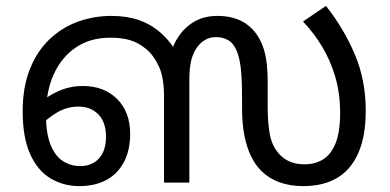

<svg xmlns="http://www.w3.org/2000/svg" viewBox="-20 -620 1325 652"><path d="M249 12Q196 12 152 -14Q108 -40 82.5 -96.5Q57 -153 57 -242Q57 -323 81 -384Q105 -445 147 -485.5Q189 -526 243.5 -546Q298 -566 359 -566Q411 -566 452.5 -551.5Q494 -537 527.5 -507Q561 -477 587 -430L558 -433Q567 -468 588 -498.5Q609 -529 641.5 -547.5Q674 -566 719 -566Q756 -566 785.5 -555Q815 -544 837 -521Q863 -494 876 -452.5Q889 -411 889 -343V-255Q889 -200 897 -160.5Q905 -121 930 -95Q945 -79 966 -70.5Q987 -62 1015 -62Q1049 -62 1076 -78Q1103 -94 1119 -132Q1135 -170 1135 -237Q1135 -303 1118.5 -359Q1102 -415 1074 -461.5Q1046 -508 1009 -547L1087 -600Q1149 -521 1185.5 -434Q1222 -347 1222 -244Q1222 -159 1197.5 -102Q1173 -45 1126 -16.5Q1079 12 1009 12Q966 12 930.5 -0.5Q895 -13 869 -38Q848 -58 833 -88.5Q818 -119 810 -159.5Q802 -200 802 -250V-288Q802 -353 797.5 -390Q793 -427 783 -449Q773 -473 755 -483.5Q737 -494 714 -494Q693 -494 677.5 -485Q662 -476 652 -463Q637 -444 630 -417.5Q623 -391 623 -351V0H537V-293Q537 -356 520 -393.5Q503 -431 477 -453Q449 -476 420.5 -484Q392 -492 355 -492Q286 -492 237 -458.5Q188 -425 162 -366.5Q136 -308 136 -232Q136 -168 151.5 -129Q167 -90 193.5 -73Q220 -56 253 -56Q279 -56 298.5 -67.5Q318 -79 329 -101Q340 -123 340 -155Q340 -205 314 -231.5Q288 -258 247 -258Q207 -258 172 -237Q137 -216 108 -184L93 -248Q123 -283 167.5 -305.5Q212 -328 261 -328Q333 -328 377.5 -284Q422 -240 422 -165Q422 -110 401 -70Q380 -30 341.5 -9Q303 12 249 12Z"/></svg>

Font: tamil15
Style: Book
Weight: 400
Designer: Jelle Bosma - Monotype Design Team
Foundry: Monotype Imaging Inc.
Version: Version 2.003